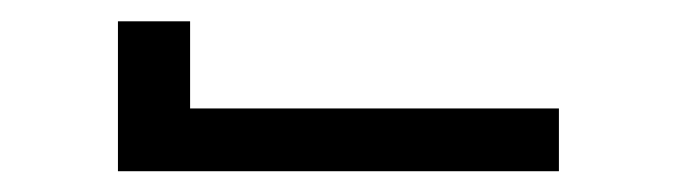

<svg xmlns="http://www.w3.org/2000/svg" viewBox="-20 -780 642 182"><path d="M91.8 -759.8H160.2V-677.2H509.8V-617.7H91.8Z"/></svg>

Font: Hack
Style: Bold
Weight: 700
Monospace: yes
Designer: Christopher Simpkins
Foundry: Christopher Simpkins
Version: Version 2.017